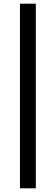

<svg xmlns="http://www.w3.org/2000/svg" viewBox="-20 -770 295 1040"><path d="M88 -750H174V250H88Z"/></svg>

Font: mr_Source Sans Pro
Style: Bold Italic
Weight: 700
Italic angle: -11°
Designer: Paul D. Hunt
Foundry: Adobe Systems Incorporated
Version: Version 1.036;July 10, 2024;FontCreator 11.5.0.2430 64-bit